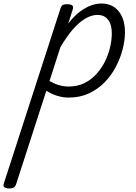

<svg xmlns="http://www.w3.org/2000/svg" viewBox="-160 -539 775 1094"><path d="M-109 535Q-123 535 -133.5 528.5Q-144 522 -138 506L184 -489Q189 -505 197 -510Q205 -515 221 -515Q245 -515 252.5 -507.5Q260 -500 254 -484L229 -405Q263 -449 296.5 -473.5Q330 -498 360 -508.5Q390 -519 417 -519Q480 -519 516 -475Q552 -431 552 -355Q552 -310 539 -259Q526 -208 500.5 -159Q475 -110 436 -70Q397 -30 346 -6.5Q295 17 230 17Q198 17 165 6.5Q132 -4 104 -22L-69 513Q-73 524 -81.5 529.5Q-90 535 -109 535ZM122 -77Q153 -60 179 -53Q205 -46 231 -46Q282 -46 322 -66Q362 -86 391.5 -119.5Q421 -153 440 -192.5Q459 -232 468 -273Q477 -314 477 -348Q477 -381 468 -404.5Q459 -428 441 -441Q423 -454 395 -454Q362 -454 326.5 -433.5Q291 -413 255.5 -372Q220 -331 184 -270Z"/></svg>

Font: Playwrite CO Light
Style: Regular
Weight: 300
Version: Version 1.002